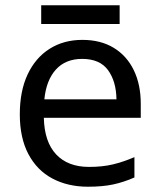

<svg xmlns="http://www.w3.org/2000/svg" viewBox="-20 -697 604 727"><path d="M292 -546Q361 -546 410.5 -516Q460 -486 486.5 -431.5Q513 -377 513 -304V-251H146Q148 -160 192.5 -112.5Q237 -65 317 -65Q368 -65 407.5 -74.5Q447 -84 489 -102V-25Q448 -7 408 1.5Q368 10 313 10Q237 10 178.5 -21Q120 -52 87.5 -113.5Q55 -175 55 -264Q55 -352 84.5 -415Q114 -478 167.5 -512Q221 -546 292 -546ZM291 -474Q228 -474 191.5 -433.5Q155 -393 148 -321H421Q420 -389 389 -431.5Q358 -474 291 -474ZM433 -677V-606H136V-677Z"/></svg>

Font: Noto Sans Syloti Nagri
Style: Regular
Weight: 400
Designer: Monotype Design Team
Foundry: Monotype Imaging Inc.
Version: Version 2.003; ttfautohint (v1.8.4.7-5d5b)